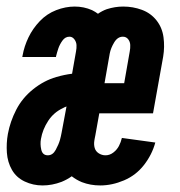

<svg xmlns="http://www.w3.org/2000/svg" viewBox="-28 -558 548 586"><path d="M102 8Q73 8 47.5 -4Q22 -16 8.5 -39.5Q-5 -63 -7 -92Q-9 -121 -4 -149Q3 -187 21.5 -223Q40 -259 73 -285.5Q106 -312 144 -323Q168 -330 192 -333L204 -401Q206 -411 205.5 -420.5Q205 -430 199 -438Q193 -446 184 -446Q171 -446 162.5 -434Q154 -422 150 -410Q146 -398 143 -386Q143 -385 143 -384H40L41 -389Q46 -417 59 -444Q72 -471 93.5 -493.5Q115 -516 143.5 -527Q172 -538 200 -538Q228 -538 253 -527Q263 -522 271 -516Q284 -525 298 -530Q323 -538 348 -538Q378 -538 405 -528Q432 -518 449.5 -496Q467 -474 471 -444.5Q475 -415 470 -385L439 -212H275L263 -145L261 -135L260 -129Q258 -117 261 -106.5Q264 -96 273.5 -90Q283 -84 294 -84Q307 -84 318 -92.5Q329 -101 335 -112.5Q341 -124 344 -137L446 -123Q436 -86 411.5 -54.5Q387 -23 350.5 -7.5Q314 8 278 8Q248 8 222 -2Q205 -9 191 -20Q177 -10 160 -3Q131 8 102 8ZM118 -84Q133 -84 142 -100.5Q151 -117 155 -131Q158 -142 160 -153L175 -233Q169 -231 164 -228Q136 -215 119 -189Q102 -163 97 -134Q94 -118 98 -101Q102 -84 118 -84ZM291 -304H351L368 -401Q370 -411 369.5 -421Q369 -431 363 -438.5Q357 -446 347 -446Q331 -446 320.5 -428.5Q310 -411 307 -395Z"/></svg>

Font: Iosevka SS08
Style: Bold Italic
Weight: 700
Italic angle: -10°
Monospace: yes
Designer: Belleve Invis
Foundry: Belleve Invis
Version: 2.1.0; ttfautohint (v1.8.2)